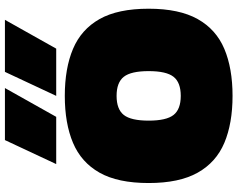

<svg xmlns="http://www.w3.org/2000/svg" viewBox="-110 -820 941 760"><g transform="rotate(-90 360.0 -440.5)"><path d="M90 -688 185 -891H391L277 -688ZM360 -688 455 -891H661L547 -688ZM360 10Q251 10 174 -22.5Q97 -55 56 -128Q15 -201 15 -322Q15 -444 56 -516.5Q97 -589 174 -621.5Q251 -654 360 -654Q469 -654 546 -621.5Q623 -589 664 -516.5Q705 -444 705 -322Q705 -201 664 -128Q623 -55 546 -22.5Q469 10 360 10ZM360 -195Q413 -195 435.5 -223.5Q458 -252 458 -322Q458 -392 435.5 -420.5Q413 -449 360 -449Q307 -449 284.5 -420.5Q262 -392 262 -322Q262 -252 284.5 -223.5Q307 -195 360 -195Z"/></g></svg>

Font: Boz Display
Style: Regular
Weight: 900
Version: Version 2.000; ttfautohint (v1.8.3)